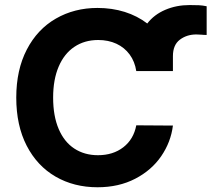

<svg xmlns="http://www.w3.org/2000/svg" viewBox="-20 -749 857 778"><path d="M532.2 -460.9Q526.4 -499.5 505.4 -528.1Q484.4 -556.6 451.7 -571.8Q418.9 -586.9 377.9 -586.9Q322.8 -586.9 281.5 -559.3Q240.2 -531.7 217.8 -479.2Q195.3 -426.8 195.3 -353.5Q195.3 -278.8 217.8 -226.3Q240.2 -173.8 281.2 -147Q322.3 -120.1 377 -120.1Q438 -120.1 479.7 -152.3Q521.5 -184.6 532.2 -241.2L680.7 -240.2Q672.4 -173.3 633.3 -116.2Q594.2 -59.1 527.8 -24.7Q461.4 9.8 375 9.8Q279.8 9.8 205.1 -33.4Q130.4 -76.7 88.1 -158.7Q45.9 -240.7 45.9 -353.5Q45.9 -465.8 88.6 -548.1Q131.3 -630.4 206.3 -673.6Q281.2 -716.8 375 -716.8Q434.1 -716.8 485.4 -700.7Q536.6 -684.6 576.7 -653.8Q604.5 -689.9 649.7 -709.2Q694.8 -728.5 748 -728.5Q771 -728.5 786.1 -727.8Q801.3 -727.1 817.4 -723.6V-607.4Q804.7 -607.4 796.9 -608.4L775.4 -609.4Q736.8 -609.4 708.7 -588.1Q680.7 -566.9 680.7 -521.5V-460.9Z"/></svg>

Font: Pretendard GOV
Style: Bold
Weight: 700
Designer: Base glyphs from Inter by Rasmus Andersson; Hangeul glyphs from Noto Sans CJK(Source Han Sans) by Jang Soo-young and Kan
Foundry: Kil Hyung-jin
Version: Version 1.309